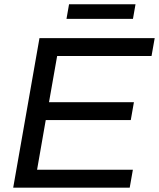

<svg xmlns="http://www.w3.org/2000/svg" viewBox="-20 -861 730 881"><path d="M40.6 0 161.1 -686H689.8L675.3 -603.9H242.2L204.9 -392.2H594.5L580.1 -310.2H189.9L150.1 -82.1H589.7L575.2 0ZM285.1 -774.5 296.8 -841.4H601.8L590.1 -774.5Z"/></svg>

Font: Archivo Variable SemiBold
Style: Italic
Weight: 600
Italic angle: -10°
Designer: Hector Gatti
Foundry: Omnibus-Type
Version: Version 2.001